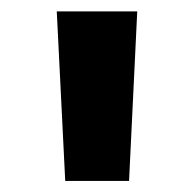

<svg xmlns="http://www.w3.org/2000/svg" viewBox="-20 -748 349 345"><path d="M97.2 -422.9 82 -727.5H226.6L211.9 -422.9Z"/></svg>

Font: Inter Tight
Style: Bold
Weight: 700
Designer: Rasmus Andersson
Foundry: rsms
Version: Version 3.004; ttfautohint (v1.8.4.7-5d5b)